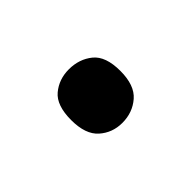

<svg xmlns="http://www.w3.org/2000/svg" viewBox="-37 -523 342 342"><g transform="rotate(-45 134.0 -352.5)"><path d="M72 -353Q72 -390 90 -405Q108 -420 133 -420Q159 -420 177.5 -405Q196 -390 196 -353Q196 -317 177.5 -301Q159 -285 133 -285Q108 -285 90 -301Q72 -317 72 -353Z"/></g></svg>

Font: Noto Sans Khojki
Style: Regular
Weight: 400
Designer: Monotype Design Team
Foundry: Monotype Imaging Inc.
Version: Version 2.003; ttfautohint (v1.8.4.7-5d5b)